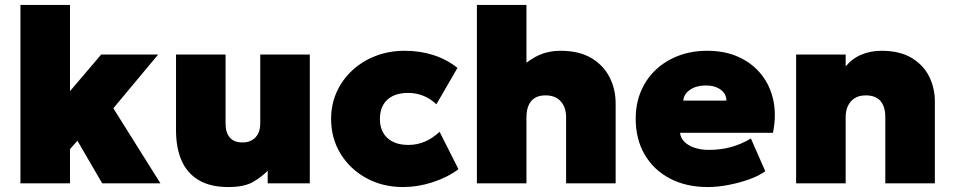

<svg xmlns="http://www.w3.org/2000/svg" viewBox="-20 -740 3851 775"><path d="M62.5 0V-720H262.5V-372L388.5 -520H618.5L437.5 -303L627.5 0H392.5L292.5 -172L262.5 -138V0Z M901.5 15Q829.5 15 782.8 -12.5Q736 -40 713.2 -91.2Q690.5 -142.5 690.5 -214V-520H890.5V-241Q890.5 -205 907.5 -185Q924.5 -165 959.5 -165Q982 -165 998 -174.8Q1014 -184.5 1022.2 -201.5Q1030.5 -218.5 1030.5 -241V-520H1230.5V0H1060.5V-51Q1039 -28 1003 -6.5Q967 15 901.5 15Z M1607.5 15Q1524.5 15 1458.8 -21Q1393 -57 1354.8 -119.2Q1316.5 -181.5 1316.5 -260Q1316.5 -318.5 1339 -368.5Q1361.5 -418.5 1402 -456Q1442.5 -493.5 1496.5 -514.2Q1550.5 -535 1613.5 -535Q1676 -535 1730 -517.5Q1784 -500 1826.5 -466L1741.5 -319Q1716 -343 1687.2 -354Q1658.5 -365 1627.5 -365Q1591.5 -365 1566 -352.8Q1540.5 -340.5 1527 -317Q1513.5 -293.5 1513.5 -260Q1513.5 -210.5 1544 -182.8Q1574.5 -155 1628.5 -155Q1663 -155 1694.2 -168Q1725.5 -181 1754.5 -208L1830.5 -57Q1785.5 -23.5 1725.8 -4.2Q1666 15 1607.5 15Z M1905 0V-720H2105V-397L2063 -448Q2096 -485.5 2141 -510.2Q2186 -535 2243 -535Q2317.5 -535 2366.8 -505.8Q2416 -476.5 2440.5 -428.2Q2465 -380 2465 -323V0H2265V-267Q2265 -306 2244 -330.2Q2223 -354.5 2184 -355Q2157 -355.5 2139.5 -345Q2122 -334.5 2113.5 -314.5Q2105 -294.5 2105 -267V0Z M2837 15Q2749.5 15 2684 -19.5Q2618.5 -54 2582.2 -116Q2546 -178 2546 -261Q2546 -321.5 2567.2 -371.8Q2588.5 -422 2627.2 -458.5Q2666 -495 2718.8 -515Q2771.5 -535 2835 -535Q2906 -535 2961.2 -510Q3016.5 -485 3052.5 -440.2Q3088.5 -395.5 3101.5 -335.2Q3114.5 -275 3100 -204H2725Q2727 -183.5 2742.2 -168Q2757.5 -152.5 2783 -143.8Q2808.5 -135 2841 -135Q2888.5 -135 2929.5 -146Q2970.5 -157 3011 -181L3069 -49Q3046 -31.5 3006.5 -17Q2967 -2.5 2922 6.2Q2877 15 2837 15ZM2738 -334H2912Q2912 -361 2889 -378Q2866 -395 2829 -395Q2791 -395 2765.8 -378Q2740.5 -361 2738 -334Z M3193.5 0V-520H3393.5V-472Q3420.5 -504.5 3457.8 -519.8Q3495 -535 3537.5 -535Q3612.5 -535 3660.2 -506Q3708 -477 3730.8 -430.5Q3753.5 -384 3753.5 -331V0H3553.5V-268Q3553.5 -309.5 3534.2 -332.2Q3515 -355 3474.5 -355Q3448.5 -355 3430.5 -344Q3412.5 -333 3403 -313.2Q3393.5 -293.5 3393.5 -268V0Z"/></svg>

Font: Geologica Roman Black
Style: Regular
Weight: 900
Designer: Sindre Bremnes, Frode Helland
Foundry: Monokrom Skriftforlag AS
Version: Version 1.010;gftools[0.9.28]